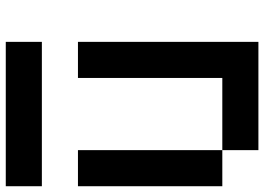

<svg xmlns="http://www.w3.org/2000/svg" viewBox="-145 -770 915 665"><g transform="rotate(-90 312.5 -437.5)"><path d="M0 -125V-625H125V-125ZM0 -750V-875H500V-750ZM125 -125H375V-625H500V0H125Z"/></g></svg>

Font: Galmuri7 Regular
Style: Regular
Weight: 400
Designer: Lee Minseo (quiple)
Version: Version 2.399;hotconv 1.1.1;makeotfexe 2.6.0 DEVELOPMENT